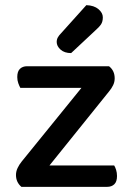

<svg xmlns="http://www.w3.org/2000/svg" viewBox="-20 -725 512 745"><path d="M63 0Q42 -18 42 -46Q42 -60 48.5 -73.5Q55 -87 64 -98L296 -384H59Q55 -391 51 -402Q47 -413 47 -426Q47 -448 57.5 -458Q68 -468 85 -468H403Q425 -451 425 -421Q425 -407 419 -394.5Q413 -382 403 -370L172 -83H423Q427 -77 430.5 -66Q434 -55 434 -42Q434 -20 423.5 -10Q413 0 396 0ZM315 -705Q345 -704 362 -689.5Q379 -675 379 -658Q379 -641 372 -630.5Q365 -620 348 -605L256 -519Q230 -519 215 -532.5Q200 -546 200 -562Q200 -572 204.5 -580Q209 -588 217 -596Z"/></svg>

Font: Baloo 2 Latin Medium
Style: Regular
Weight: 500
Designer: Sarang Kulkarni and Ek Type
Foundry: Ek Type
Version: Version 1.001